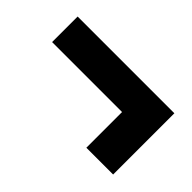

<svg xmlns="http://www.w3.org/2000/svg" viewBox="-52 -548 654 654"><g transform="rotate(45 275.0 -220.5)"><path d="M39 -245V-368H505V-245ZM505 -73H376V-353H505Z"/></g></svg>

Font: Ysabeau Infant Black
Style: Regular
Weight: 900
Designer: Christian Thalmann (Catharsis Fonts)
Version: Version 2.001;gftools[0.9.30]; featfreeze: ss01,ss02,lnum